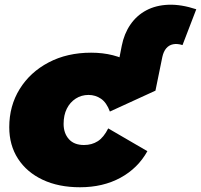

<svg xmlns="http://www.w3.org/2000/svg" viewBox="-20 -779 847 809"><path d="M317 10Q227 10 160 -21.5Q93 -53 56 -110Q19 -167 19 -243Q19 -333 63 -404Q107 -475 185 -516Q263 -557 364 -557Q462 -557 534 -514Q606 -471 635 -397L443 -309Q429 -347 405.5 -363Q382 -379 353 -379Q323 -379 299 -363.5Q275 -348 261.5 -321Q248 -294 248 -257Q248 -218 270 -193Q292 -168 334 -168Q367 -168 392 -184Q417 -200 436 -238L601 -142Q561 -70 487.5 -30Q414 10 317 10ZM456 -397 493 -586Q503 -637 529.5 -675.5Q556 -714 596.5 -735.5Q637 -757 690 -759Q743 -761 807 -740L749 -589Q727 -596 709.5 -592.5Q692 -589 680.5 -575.5Q669 -562 664 -539L635 -397Z"/></svg>

Font: Montserrat Thin Black
Style: Italic
Weight: 900
Italic angle: -11.3°
Version: Version 9.000